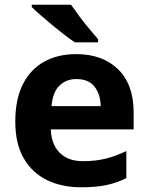

<svg xmlns="http://www.w3.org/2000/svg" viewBox="-20 -786 631 816"><path d="M303 -556Q416 -556 482 -491.5Q548 -427 548 -308V-236H196Q198 -173 233.5 -137Q269 -101 332 -101Q385 -101 428 -111.5Q471 -122 517 -144V-29Q477 -9 432.5 0.5Q388 10 325 10Q243 10 180 -20.5Q117 -51 81 -113Q45 -175 45 -269Q45 -365 77.5 -428.5Q110 -492 168 -524Q226 -556 303 -556ZM304 -450Q261 -450 232.5 -422Q204 -394 199 -335H408Q407 -385 382 -417.5Q357 -450 304 -450ZM282 -766Q297 -744 317.5 -716.5Q338 -689 359.5 -663.5Q381 -638 397 -619V-606H298Q279 -619 253.5 -638.5Q228 -658 201.5 -680Q175 -702 152 -722Q129 -742 115 -756V-766Z"/></svg>

Font: Noto Sans Gurmukhi
Style: Bold
Weight: 700
Designer: Jelle Bosma - Monotype Design Team
Foundry: Monotype Imaging Inc.
Version: Version 2.004; ttfautohint (v1.8.4.7-5d5b)